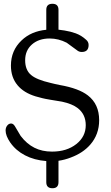

<svg xmlns="http://www.w3.org/2000/svg" viewBox="-20 -857 590 1021"><path d="M447.3 -349.6Q507.3 -303.2 507.3 -217.8Q507.3 -142.1 460 -87.9Q421.4 -43.5 356.9 -19.5Q324.2 -6.8 291 -2V111.8Q291 144 258.8 144Q226.1 144 226.1 111.8V-0.5Q162.1 -5.4 112.8 -31.2Q64 -56.6 34.2 -99.6Q9.8 -135.3 9.8 -163.1Q9.8 -178.7 18.6 -189.5Q26.9 -200.2 39.1 -200.2Q50.3 -200.2 59.1 -186Q72.8 -163.6 89.8 -134.3Q122.1 -91.8 163.1 -71.3Q203.6 -50.8 256.8 -50.8Q335 -50.8 385.7 -90.8Q436 -130.4 436 -191.4Q436 -248 394.5 -281.2Q364.7 -304.7 309.6 -316.4Q278.3 -321.8 247.1 -326.7Q218.3 -331.5 205.1 -335Q191.9 -337.9 168.9 -344.7Q106.4 -363.8 73.2 -403.8Q38.1 -445.8 38.1 -508.3Q38.1 -588.4 94.7 -642.1Q145.5 -690.9 226.1 -698.7V-804.7Q226.1 -836.9 258.8 -836.9Q291 -836.9 291 -804.7V-699.2Q307.1 -697.8 323.2 -694.8Q356 -689.5 382.8 -679.7Q413.1 -668.5 437.5 -646Q451.2 -634.8 451.2 -617.7Q451.2 -580.6 414.6 -580.6Q399.9 -580.6 388.7 -590.3L334.5 -629.9Q291 -652.3 244.1 -652.3Q186 -652.3 149.9 -620.6Q113.8 -588.9 113.8 -536.6Q113.8 -484.4 145.5 -458Q174.8 -433.1 249 -416Q252 -414.6 272.9 -410.2Q293.9 -405.8 298.3 -404.8Q398.9 -387.2 447.3 -349.6Z"/></svg>

Font: inglobal
Style: Regular
Weight: 400
Designer: Andrey Kochetov, Denis Davydov, Evgeny Yurtaev
Foundry: inglobal
Version: Version 1.00 September 25, 2014, initial release